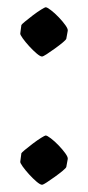

<svg xmlns="http://www.w3.org/2000/svg" viewBox="-20 -496 244 530"><path d="M39 -73Q40 -75 49 -82.5Q58 -90 70.5 -99.5Q83 -109 93.5 -115.5Q104 -122 106 -122Q110 -122 120.5 -114Q131 -106 142 -94.5Q153 -83 160.5 -72.5Q168 -62 167 -57L163 -35Q162 -32 153 -24.5Q144 -17 131.5 -8Q119 1 109 7.5Q99 14 96 14Q91 14 81 5.5Q71 -3 60.5 -14.5Q50 -26 42.5 -36.5Q35 -47 36 -50ZM39 -427Q40 -429 49 -436.5Q58 -444 70.5 -453.5Q83 -463 93.5 -469.5Q104 -476 106 -476Q110 -476 120.5 -468Q131 -460 142 -448.5Q153 -437 160.5 -426.5Q168 -416 167 -411L163 -389Q162 -386 153 -378.5Q144 -371 131.5 -362Q119 -353 109 -346.5Q99 -340 96 -340Q91 -340 81 -348.5Q71 -357 60.5 -368.5Q50 -380 42.5 -390.5Q35 -401 36 -404Z"/></svg>

Font: Grenze Gotisch Medium
Style: Regular
Weight: 500
Designer: Renata Polastri
Foundry: Omnibus-Type
Version: Version 1.001